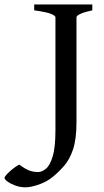

<svg xmlns="http://www.w3.org/2000/svg" viewBox="-125 -635 460 847"><path d="M282.2 -589.4Q249 -582.5 230.7 -574.2Q212.4 -565.9 212.4 -559.1V-96.7Q212.4 -21 197.3 23.9Q182.1 68.8 158.4 95.9Q134.8 123 109.4 144Q83.5 166 47.4 178.7Q11.2 191.4 -12.2 191.4Q-35.2 191.4 -56.4 183.8Q-77.6 176.3 -91.3 166.3Q-105 156.2 -105 149.9Q-105 144 -92.5 131.3Q-80.1 118.7 -64.5 106.7Q-48.8 94.7 -39.6 91.3Q-12.7 111.3 5.4 117.7Q23.4 124 42.5 124Q59.6 124 77.4 109.6Q95.2 95.2 107.4 55.2Q119.6 15.1 119.6 -61.5V-559.1Q119.6 -564.9 102.1 -573Q84.5 -581.1 25.9 -589.4V-615.2H282.2Z"/></svg>

Font: Gentium Book Plus
Style: Regular
Weight: 400
Designer: Victor Gaultney, Annie Olsen, Iska Routamaa, Becca Hirsbrunner
Foundry: SIL International
Version: Version 6.101